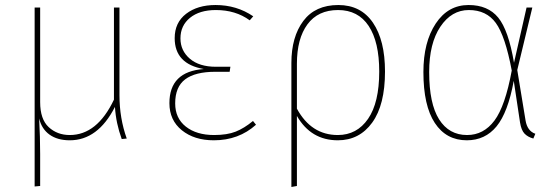

<svg xmlns="http://www.w3.org/2000/svg" viewBox="-20 -549 2217 765"><path d="M485 3 465 5Q442 -58 438 -123Q370 10 258 10Q209 10 177.5 -12.5Q146 -35 136 -77Q140 -2 140 64V192L118 194V-519H140V-142Q140 -74 174 -42.5Q208 -11 258 -11Q367 -11 434 -152V-519H456V-170Q456 -78 485 3Z M839 -529Q923 -529 989 -484L975 -468Q919 -509 840 -509Q775 -509 737 -478Q699 -447 699 -396Q699 -347 736.5 -315Q774 -283 840 -283H898L895 -263H838Q758 -263 718 -233Q678 -203 678 -137Q678 -78 720.5 -44.5Q763 -11 833 -11Q885 -11 919 -24.5Q953 -38 988 -67L1000 -52Q931 10 832 10Q754 10 704.5 -30Q655 -70 655 -138Q655 -264 792 -274Q676 -294 676 -397Q676 -459 721.5 -494Q767 -529 839 -529Z M1326 -11Q1402 -11 1446.5 -75.5Q1491 -140 1491 -264Q1491 -382 1449 -445.5Q1407 -509 1327 -509Q1247 -509 1205 -452Q1163 -395 1163 -295V-116Q1220 -11 1326 -11ZM1328 -529Q1418 -529 1466 -458.5Q1514 -388 1514 -264Q1514 -131 1463 -60.5Q1412 10 1326 10Q1219 10 1163 -87V192L1141 196V-298Q1141 -402 1188.5 -465.5Q1236 -529 1328 -529Z M1848 -509Q1779 -509 1734.5 -442.5Q1690 -376 1690 -262Q1690 -136 1729.5 -73.5Q1769 -11 1841 -11Q1907 -11 1950 -68.5Q1993 -126 2019 -268Q1993 -406 1955.5 -457.5Q1918 -509 1848 -509ZM1847 -529Q1924 -529 1965 -479Q2006 -429 2028 -299L2078 -519H2101L2041 -270L2074 -69Q2081 -27 2113 -16L2105 3Q2083 -3 2070 -16.5Q2057 -30 2052 -61L2027 -227Q2004 -101 1958.5 -45.5Q1913 10 1840 10Q1758 10 1712.5 -59Q1667 -128 1667 -262Q1667 -381 1716 -455Q1765 -529 1847 -529Z"/></svg>

Font: FiraSans
Style: Regular
Weight: 150
Designer: Carrois Corporate & Edenspiekermann AG
Foundry: Carrois Corporate GbR & Edenspiekermann AG
Version: Version 3.106;PS 003.106;hotconv 1.0.70;makeotf.lib2.5.58329